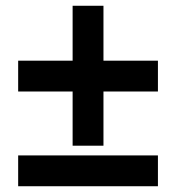

<svg xmlns="http://www.w3.org/2000/svg" viewBox="-20 -646 612 666"><path d="M338.9 -435.5H527.8V-328.6H338.9V-140.6H231.9V-328.6H43V-435.5H231.9V-626H338.9ZM43 0V-106.9H527.8V0Z"/></svg>

Font: Open Sans
Style: Bold
Weight: 700
Designer: Monotype Design Team
Foundry: Monotype Imaging Inc.
Version: Version 3.000; ttfautohint (v1.8.4)